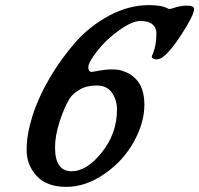

<svg xmlns="http://www.w3.org/2000/svg" viewBox="-20 -716 778 750"><path d="M260 -47Q319 -47 378 -121Q437 -195 437 -288Q437 -325 417.5 -353.5Q398 -382 358 -382Q318 -382 291 -366Q264 -350 252 -331Q230 -295 212.5 -240Q195 -185 195 -140Q195 -47 260 -47ZM562 -696Q612 -696 635 -683Q639 -681 642.5 -681Q646 -681 656 -684Q683 -694 710.5 -694Q738 -694 738 -681Q738 -657 690 -583Q642 -509 610 -489Q600 -484 593 -484Q573 -484 573 -496Q573 -497 578 -508Q591 -541 591 -586Q591 -607 576 -620.5Q561 -634 528.5 -634Q496 -634 445 -597.5Q394 -561 359.5 -516.5Q325 -472 325 -453.5Q325 -435 339 -435L367 -440Q395 -445 413 -445Q431 -445 444 -443Q457 -441 475.5 -432.5Q494 -424 508 -410Q544 -376 544 -306.5Q544 -237 503 -162.5Q462 -88 388.5 -37Q315 14 239 14Q163 14 123.5 -28.5Q84 -71 84 -130.5Q84 -190 106.5 -262Q129 -334 173 -409.5Q217 -485 273.5 -549.5Q330 -614 406.5 -655Q483 -696 562 -696Z"/></svg>

Font: Condiment
Style: Regular
Weight: 400
Designer: Angel Koziupa, Alejandro Paul
Foundry: Angel Koziupa, Alejandro Paul
Version: Version 1.001